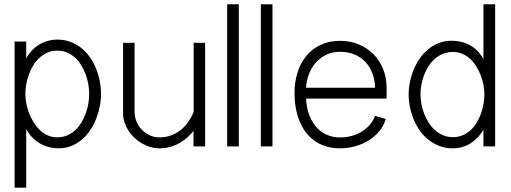

<svg xmlns="http://www.w3.org/2000/svg" viewBox="-20 -690 2409 905"><path d="M103.6 194.6V-82Q117.3 -56.3 135.7 -38.7Q154 -21.1 174.3 -10.6Q194.6 0 215.8 4.5Q237 9.1 256.2 9.1Q288.6 9.1 315.9 -1.8Q343.3 -12.8 365.6 -31.6Q387.9 -50.5 404.8 -75.7Q421.8 -100.9 433 -129.3Q444.3 -157.8 450.2 -188Q456.1 -218.1 456.1 -246.8Q456.1 -277 450.2 -307.6Q444.3 -338.3 432.7 -366.9Q421.1 -395.4 403.8 -420.3Q386.4 -445.2 363.5 -463.6Q340.6 -481.9 312.1 -492.6Q283.7 -503.4 250.1 -503.4Q227.7 -503.4 206.2 -497.5Q184.6 -491.7 165.6 -480.3Q146.7 -468.9 130.9 -452.4Q115.1 -435.9 103.6 -414.9V-494.1H48.8V194.6ZM400.3 -246.8Q400.3 -225.2 396.4 -201.8Q392.5 -178.3 384.2 -155.6Q375.9 -133 363.6 -112.4Q351.2 -91.7 334.7 -76.3Q318.1 -60.9 296.8 -51.8Q275.6 -42.8 250.1 -42.8Q225.6 -42.8 204.8 -52.1Q184 -61.4 167.4 -77.3Q150.9 -93.2 138.2 -114Q125.4 -134.8 116.7 -157.5Q108 -180.2 103.8 -203.2Q99.5 -226.2 99.5 -246.8Q99.5 -268.1 103.6 -291.5Q107.7 -314.9 115.8 -337.7Q123.8 -360.5 136.3 -381Q148.8 -401.6 165.6 -417.1Q182.4 -432.7 203.5 -442Q224.5 -451.3 250.1 -451.3Q275.8 -451.3 296.8 -442.1Q317.8 -432.9 334.5 -417.3Q351.2 -401.7 363.6 -381.3Q375.9 -361 384.2 -338.2Q392.5 -315.4 396.4 -291.8Q400.3 -268.3 400.3 -246.8Z M946.8 -488.3H892.9V-162.3Q883.9 -139.6 869.2 -117.9Q854.6 -96.3 834.4 -79.5Q814.3 -62.8 788.5 -52.6Q762.6 -42.5 730.2 -42.5Q707.5 -42.5 686.6 -52Q665.6 -61.5 649.5 -77.7Q633.4 -94 623.9 -116.1Q614.3 -138.3 614.3 -163.6V-488.3H560.1V-155.5Q560.1 -134.2 566.6 -113.9Q573.1 -93.5 584.8 -75.1Q596.6 -56.8 612.6 -41.4Q628.7 -25.9 647.6 -14.8Q666.6 -3.6 688 2.7Q709.4 9.1 731.7 9.1Q760.6 9.1 784.8 1.7Q809 -5.6 829.1 -17.3Q849.1 -29.1 864.7 -43.7Q880.4 -58.3 892 -72.9V0H946.8Z M1105.6 -669.9H1050.8V0H1105.6Z M1264.3 -669.9H1209.5V0H1264.3Z M1747.9 -143.9Q1738.5 -118.5 1721.1 -99.5Q1703.7 -80.4 1681.6 -67.6Q1659.5 -54.8 1634.5 -48.4Q1609.4 -42.1 1584.3 -42.1Q1556.5 -42.1 1533.8 -49.7Q1511.2 -57.3 1493.4 -70.5Q1475.6 -83.7 1462.6 -101.4Q1449.6 -119.2 1440.9 -139.5Q1432.3 -159.9 1427.9 -181.8Q1423.5 -203.8 1422.8 -225.3H1802.3V-276.2Q1802.3 -323.7 1786.1 -364.1Q1769.9 -404.5 1740.7 -434.2Q1711.5 -463.9 1671.3 -480.7Q1631.2 -497.6 1583.1 -497.6Q1530.9 -497.6 1490.8 -478.3Q1450.6 -459.1 1423.3 -425.8Q1396.1 -392.5 1382.1 -347.4Q1368.2 -302.4 1368.2 -251Q1368.2 -216.9 1373.7 -184.4Q1379.2 -152 1390.3 -123.1Q1401.4 -94.2 1418.9 -69.9Q1436.4 -45.7 1460.3 -28Q1484.3 -10.3 1515 -0.6Q1545.8 9.1 1583.8 9.1Q1617.7 9.1 1651.6 0.2Q1685.4 -8.7 1714.6 -26.1Q1743.8 -43.5 1766 -69.4Q1788.2 -95.3 1798.6 -129.2ZM1422.8 -276.4Q1424.1 -306.5 1434.7 -336.6Q1445.4 -366.8 1465.4 -391.1Q1485.4 -415.3 1515 -430.6Q1544.5 -445.9 1583.1 -445.9Q1620.4 -445.9 1650.4 -433.4Q1680.5 -421 1701.8 -398.6Q1723 -376.2 1735 -344.9Q1746.9 -313.6 1748 -276.4Z M2313.9 0V-669.9H2258.7V-410.6Q2245.1 -436.3 2227.1 -453.2Q2209.1 -470.2 2189.2 -480Q2169.4 -489.9 2148.9 -493.9Q2128.4 -497.9 2108.8 -497.9Q2076.4 -497.9 2048.8 -487.2Q2021.2 -476.6 1998.7 -458Q1976.1 -439.5 1958.8 -414.7Q1941.5 -389.9 1930 -361.9Q1918.5 -333.9 1912.4 -304.2Q1906.2 -274.5 1906.2 -245.8Q1906.2 -215.9 1912.4 -185.2Q1918.5 -154.5 1930.3 -126.2Q1942.1 -97.9 1959.9 -73.1Q1977.6 -48.3 2000.8 -30.2Q2024 -12 2052.6 -1.4Q2081.2 9.1 2114.9 9.1Q2137.2 9.1 2158.3 3.2Q2179.4 -2.7 2197.8 -14.3Q2216.2 -25.9 2231.8 -42.4Q2247.3 -58.9 2258.7 -79.6V0ZM1962 -245.8Q1962 -267.4 1966.2 -290.4Q1970.3 -313.4 1978.7 -335.6Q1987.2 -357.8 1999.8 -377.8Q2012.5 -397.8 2029.3 -412.6Q2046.1 -427.5 2067.6 -436.3Q2089.2 -445.1 2114.9 -445.1Q2139.3 -445.1 2159.9 -436Q2180.5 -427 2196.9 -411.7Q2213.3 -396.3 2225.7 -376.1Q2238 -355.8 2246.5 -333.7Q2254.9 -311.6 2259.1 -289Q2263.2 -266.4 2263.2 -245.8Q2263.2 -224.8 2259.3 -201.4Q2255.4 -178.1 2247.5 -155.6Q2239.6 -133.1 2227.4 -112.7Q2215.2 -92.3 2198.8 -77.1Q2182.3 -61.8 2161.3 -52.6Q2140.4 -43.5 2114.9 -43.5Q2089.4 -43.5 2068.1 -52.6Q2046.9 -61.6 2030 -77Q2013 -92.3 2000.2 -112.4Q1987.4 -132.4 1978.8 -155Q1970.3 -177.6 1966.2 -201Q1962 -224.3 1962 -245.8Z"/></svg>

Font: SaysetthaMai Thin
Style: Regular
Weight: 100
Designer: John M. Durdin
Foundry: Lao Script for Windows
Version: Version 1.101